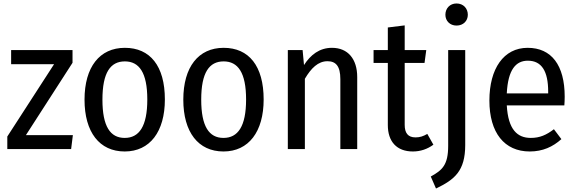

<svg xmlns="http://www.w3.org/2000/svg" viewBox="-20 -857 3315 1104"><path d="M397 -569H44V-488H291L22 -72V0H389L399 -80H129L397 -496Z M698 -582C553 -582 466 -472 466 -284C466 -97 552 14 697 14C842 14 928 -100 928 -285C928 -478 843 -582 698 -582ZM698 -504C780 -504 827 -440 827 -285C827 -130 780 -64 697 -64C614 -64 569 -130 569 -284C569 -440 615 -504 698 -504Z M1266 -582C1121 -582 1034 -472 1034 -284C1034 -97 1120 14 1265 14C1410 14 1496 -100 1496 -285C1496 -478 1411 -582 1266 -582ZM1266 -504C1348 -504 1395 -440 1395 -285C1395 -130 1348 -64 1265 -64C1182 -64 1137 -130 1137 -284C1137 -440 1183 -504 1266 -504Z M1889 -582C1817 -582 1766 -542 1728 -483L1720 -569H1635V0H1733V-404C1769 -465 1809 -505 1863 -505C1911 -505 1937 -477 1937 -402V0H2034V-414C2034 -517 1981 -582 1889 -582Z M2437 -87C2413 -73 2394 -67 2369 -67C2326 -67 2307 -92 2307 -139V-495H2421L2431 -569H2307V-711L2210 -699V-569H2128V-495H2210V-138C2210 -43 2261 14 2354 14C2398 14 2438 0 2472 -25Z M2605 -837C2567 -837 2541 -809 2541 -772C2541 -737 2567 -710 2605 -710C2644 -710 2670 -737 2670 -772C2670 -809 2644 -837 2605 -837ZM2655 -569H2557V-19C2557 91 2524 121 2457 158L2487 227C2593 176 2655 127 2655 -23Z M3227 -301C3227 -482 3151 -582 3014 -582C2876 -582 2794 -462 2794 -279C2794 -94 2880 14 3026 14C3101 14 3159 -13 3208 -57L3165 -114C3122 -81 3084 -64 3032 -64C2955 -64 2902 -111 2894 -251H3225C3226 -265 3227 -283 3227 -301ZM3132 -320H2894C2901 -458 2947 -508 3015 -508C3095 -508 3132 -447 3132 -330Z"/></svg>

Font: Glow Sans SC Condensed Medium
Style: Regular
Weight: 600
Width: 3
Designer: Ryoko NISHIZUKA (kana, bopomofo & ideographs); Paul D. Hunt (Latin, Greek & Cyrillic); Sandoll Communications, Soo-young
Version: Version 0.93